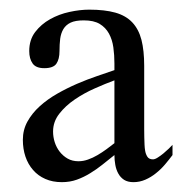

<svg xmlns="http://www.w3.org/2000/svg" viewBox="-20 -367 375 394"><path d="M334 -48.8Q327.1 -39.6 318.6 -29.5Q310.1 -19.5 300 -11.5Q290 -3.4 278.3 1.7Q266.6 6.8 253.9 6.8Q242.2 6.8 234.6 2Q227.1 -2.9 222.7 -11Q218.3 -19 216.6 -28.8Q214.8 -38.6 214.8 -48.8Q202.6 -39.1 190.4 -29.3Q178.2 -19.5 165 -11.5Q151.9 -3.4 137.7 1.7Q123.5 6.8 106.9 6.8Q87.9 6.8 73 0.2Q58.1 -6.3 47.9 -18.1Q37.6 -29.8 32.2 -45.7Q26.9 -61.5 26.9 -80.1Q26.9 -100.6 36.4 -117.7Q45.9 -134.8 61.5 -148.9Q77.1 -163.1 97.2 -174.6Q117.2 -186 138.2 -195.1Q159.2 -204.1 179.2 -210.9Q199.2 -217.8 214.8 -223.1V-236.8Q214.8 -253.9 212.6 -269.8Q210.4 -285.6 203.6 -298.1Q196.8 -310.5 184.6 -317.9Q172.4 -325.2 151.9 -325.2Q134.8 -325.2 125 -320.6Q115.2 -315.9 110.1 -307.4Q105 -298.8 103.5 -287.4Q102.1 -275.9 102.1 -262.2Q102.1 -245.6 95.7 -236.3Q89.4 -227.1 70.8 -227.1Q53.7 -227.1 46.9 -236.8Q40 -246.6 40 -262.2Q40 -285.2 52.2 -301.3Q64.5 -317.4 82.8 -327.6Q101.1 -337.9 122.6 -342.5Q144 -347.2 163.1 -347.2Q194.8 -347.2 216.6 -341.1Q238.3 -335 251.5 -321Q264.6 -307.1 270.3 -285.2Q275.9 -263.2 275.9 -231.9V-117.2Q275.9 -109.9 275.9 -101.6Q275.9 -93.3 276.1 -85.2Q276.4 -77.1 276.6 -70.1Q276.9 -63 277.8 -58.1Q278.8 -51.3 282.2 -45.7Q285.6 -40 293.9 -40Q297.9 -40 303.7 -43.7Q309.6 -47.4 315.4 -52.2Q321.3 -57.1 326.4 -62Q331.5 -66.9 334 -69.8ZM214.8 -202.1Q196.3 -195.3 174.3 -185.5Q152.3 -175.8 133.3 -162.8Q114.3 -149.9 101.6 -133.5Q88.9 -117.2 88.9 -97.2Q88.9 -85.9 92.3 -75.2Q95.7 -64.5 102.5 -55.7Q109.4 -46.9 118.9 -41.5Q128.4 -36.1 141.1 -36.1Q150.9 -36.1 160.6 -39.6Q170.4 -43 179.9 -48.6Q189.5 -54.2 198.5 -60.8Q207.5 -67.4 214.8 -73.2Z"/></svg>

Font: Scheherazade Rohingya
Style: Regular
Weight: 400
Designer: SIL International
Foundry: SIL International
Version: Version 2.000 (build 440/429)